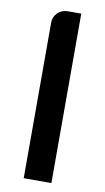

<svg xmlns="http://www.w3.org/2000/svg" viewBox="-82 -739 424 779"><g transform="rotate(10 130.0 -350.0)"><path d="M132 -699H188V-1H74V-642Q74 -666 91 -682.5Q108 -699 132 -699Z"/></g></svg>

Font: FifthLeg
Style: Bold
Weight: 700
Designer: Jakub Steiner
Version: Version 1.0